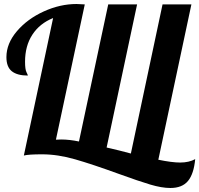

<svg xmlns="http://www.w3.org/2000/svg" viewBox="-20 -770 994 958"><path d="M730 151C768 162.3 801.3 168 830 168C869.3 168 898.7 156.3 918 133C937.3 109.7 949.3 73.3 954 24C933.3 35.3 908.3 41 879 41C851.7 41 815.3 36.3 770 27L935 -748H791L633 -4C596.3 -14 556 -24 512 -34L664 -748H520L374 -64C342 -70.7 312.3 -74 285 -74C273 -74 264.3 -73.7 259 -73L403 -748C385.7 -749.3 372 -750 362 -750C307.3 -750 252.8 -737.7 198.5 -713C144.2 -688.3 99.5 -655.5 64.5 -614.5C29.5 -573.5 12 -530.3 12 -485C12 -452.3 21 -428.8 39 -414.5C57 -400.2 83.7 -393 119 -393C119 -395 116.7 -400.7 112 -410C107.3 -419.3 105 -436.7 105 -462C105 -514.7 117.2 -559.7 141.5 -597C165.8 -634.3 200.3 -662 245 -680L99 6C114.3 2 144.7 0 190 0C242 0 297 8.3 355 25C413 41.7 485 65.7 571 97C639 121.7 692 139.7 730 151Z"/></svg>

Font: DonutKreme
Style: Regular
Weight: 400
Designer: Impallari Type
Foundry: Impallari Type
Version: Version 2.100